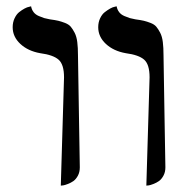

<svg xmlns="http://www.w3.org/2000/svg" viewBox="-20 -580 597 606"><path d="M171.9 5.9 182.1 -335.9Q182.1 -376.5 165 -391.6Q147.9 -406.7 106.9 -412.1Q68.4 -418.9 44.2 -441.4Q20 -463.9 20 -494.1Q20 -509.8 26.1 -522.5Q32.2 -535.2 40.5 -541.7Q48.8 -548.3 57.4 -553Q65.9 -557.6 72.3 -558.6L78.1 -560.1Q80.1 -549.3 86.2 -541.5Q92.3 -533.7 102.8 -529.3Q113.3 -524.9 119.6 -522.9Q126 -521 137.2 -519Q154.8 -516.6 164.1 -514.4Q173.3 -512.2 185.3 -507.6Q197.3 -502.9 203.4 -495.6Q209.5 -488.3 215.6 -476.6Q221.7 -464.8 223.9 -447.3Q226.1 -429.7 226.1 -405.8Q226.6 -370.6 229 -227.8Q231.4 -85 231.9 -51.8Q231.9 -36.6 225.8 -25.4Q219.7 -14.2 211.7 -8.5Q203.6 -2.9 194.1 0.7Q184.6 4.4 179.4 5.1Q174.3 5.9 171.9 5.9ZM441.9 5.9 452.1 -335.9Q452.1 -376.5 435.1 -391.6Q418 -406.7 377 -412.1Q338.4 -418.9 314.2 -441.4Q290 -463.9 290 -494.1Q290 -509.8 296.1 -522.5Q302.2 -535.2 310.8 -541.7Q319.3 -548.3 327.6 -553Q335.9 -557.6 341.8 -558.6L348.1 -560.1Q350.1 -549.3 356.2 -541.5Q362.3 -533.7 372.8 -529.3Q383.3 -524.9 389.6 -522.9Q396 -521 407.2 -519Q424.8 -516.6 434.1 -514.4Q443.4 -512.2 455.3 -507.6Q467.3 -502.9 473.4 -495.6Q479.5 -488.3 485.6 -476.6Q491.7 -464.8 493.9 -447.3Q496.1 -429.7 496.1 -405.8Q496.6 -370.6 499 -227.8Q501.5 -85 502 -51.8Q502 -36.6 495.8 -25.4Q489.7 -14.2 481.7 -8.5Q473.6 -2.9 464.1 0.7Q454.6 4.4 449.5 5.1Q444.3 5.9 441.9 5.9Z"/></svg>

Font: Common Serif News
Style: Regular
Weight: 450
Designer: Philipp H. Poll, Khaled Hosny
Foundry: Stefan Peev, Context Ltd.
Version: Version 1.026